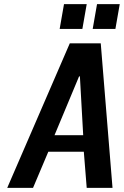

<svg xmlns="http://www.w3.org/2000/svg" viewBox="-20 -910 600 930"><path d="M15 0 318 -700H468L525 0H400L386 -175H214L140 0ZM244 -255H383L367 -540H363ZM429 -770 450 -890H560L539 -770ZM269 -770 290 -890H400L379 -770Z"/></svg>

Font: Cuprum
Style: Bold Italic
Weight: 700
Italic angle: -10°
Designer: Jovanny Lemonad
Foundry: Jovanny Lemonad
Version: Version 3.000